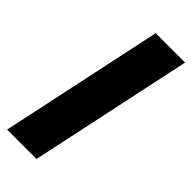

<svg xmlns="http://www.w3.org/2000/svg" viewBox="-229 -738 776 776"><g transform="rotate(45 159.0 -350.0)"><path d="M1 0 150 -700H318L169 0Z"/></g></svg>

Font: Rosa Sans Black
Style: Italic
Weight: 900
Italic angle: -12°
Designer: Pentagram / MCKL
Foundry: Pentagram / MCKL
Version: Version 1.005;September 16, 2019;FontCreator 11.5.0.2425 64-